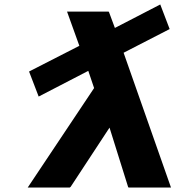

<svg xmlns="http://www.w3.org/2000/svg" viewBox="-20 -834 829 859"><path d="M745 5 533 -598 739 -704 697 -814 494 -709 468 -779 466 -782H280L335 -629L110 -514L153 -402L375 -517L401 -440L104 5H292L296 2L470 -263L553 2L555 5Z"/></svg>

Font: Hussar Woodtype
Style: SeBdObl
Weight: 900
Foundry: Cannot Into Space Fonts
Version: Version 1.07